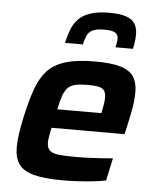

<svg xmlns="http://www.w3.org/2000/svg" viewBox="-53 -779 681 833"><g transform="rotate(5 287.5 -363.0)"><path d="M252 8Q171 8 124.5 -4.5Q78 -17 59 -45Q40 -73 40 -117Q40 -144 45 -178.5Q50 -213 59 -254Q74 -322 91.5 -372Q109 -422 138 -454.5Q167 -487 217 -502.5Q267 -518 346 -518Q419 -518 459 -505.5Q499 -493 515.5 -467Q532 -441 532 -401Q532 -382 529.5 -358.5Q527 -335 521.5 -309Q516 -283 510 -254L501 -215H183Q179 -195 176 -178.5Q173 -162 173 -150Q173 -128 184 -116.5Q195 -105 223 -101.5Q251 -98 302 -98Q324 -98 351 -99Q378 -100 406.5 -102Q435 -104 460 -106L439 -8Q416 -3 384 0.5Q352 4 317.5 6Q283 8 252 8ZM201 -297H393L395 -307Q399 -326 401 -340Q403 -354 403 -365Q403 -386 395 -396.5Q387 -407 370 -410.5Q353 -414 325 -414Q292 -414 271 -409.5Q250 -405 237.5 -392.5Q225 -380 216.5 -356.5Q208 -333 201 -297ZM209 -587Q216 -619 226.5 -646Q237 -673 256 -692.5Q275 -712 307.5 -723Q340 -734 389 -734Q438 -734 465 -724Q492 -714 502.5 -695Q513 -676 513 -651Q513 -636 511 -620Q509 -604 505 -587H429Q431 -597 433 -606.5Q435 -616 435 -624Q435 -641 423 -650Q411 -659 375 -659Q340 -659 323 -650.5Q306 -642 299 -625.5Q292 -609 287 -587Z"/></g></svg>

Font: Saira Thin SemiBold
Style: Italic
Weight: 600
Italic angle: -12°
Version: Version 1.101